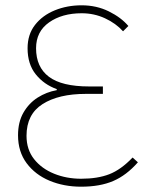

<svg xmlns="http://www.w3.org/2000/svg" viewBox="-20 -692 586 724"><path d="M286 12Q221 12 167 -10.5Q113 -33 80.5 -76.5Q48 -120 48 -182Q48 -232 68.5 -267.5Q89 -303 122 -324Q155 -345 194 -352V-356Q146 -373 115 -411.5Q84 -450 84 -510Q84 -562 112 -598Q140 -634 186.5 -653Q233 -672 288 -672Q344 -672 390.5 -649Q437 -626 464 -594L444 -574Q417 -604 376 -623Q335 -642 288 -642Q214 -642 165 -607.5Q116 -573 116 -510Q116 -439 164.5 -402.5Q213 -366 316 -366H368V-338H304Q201 -338 140.5 -299.5Q80 -261 80 -180Q80 -128 108.5 -92Q137 -56 184 -37Q231 -18 286 -18Q348 -18 392 -35Q436 -52 480 -98L500 -80Q457 -31 407 -9.5Q357 12 286 12Z"/></svg>

Font: SourceSans3VF
Style: Regular
Weight: 200
Designer: Paul D. Hunt
Foundry: Adobe
Version: Version 3.052;hotconv 1.1.0;makeotfexe 2.6.0